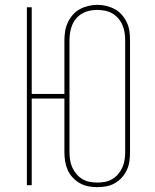

<svg xmlns="http://www.w3.org/2000/svg" viewBox="-20 -765 640 793"><path d="M382 8Q363 8 344.5 4.5Q326 1 309.5 -8.5Q293 -18 280 -32Q267 -46 259.5 -63Q252 -80 249 -99Q246 -118 246 -137V-358H111V0H91V-735H111V-377H246V-599Q246 -617 249 -636Q252 -655 260 -672Q268 -689 280.5 -703.5Q293 -718 309.5 -727Q326 -736 344.5 -740.5Q363 -745 382 -745Q401 -745 419.5 -740.5Q438 -736 454.5 -727Q471 -718 483.5 -703.5Q496 -689 504 -672Q512 -655 514.5 -636Q517 -617 517 -599V-137Q517 -118 514.5 -99Q512 -80 504 -63Q496 -46 483.5 -32Q471 -18 454.5 -8.5Q438 1 419.5 4.5Q401 8 382 8ZM382 -11Q398 -11 414 -14Q430 -17 444 -25.5Q458 -34 468.5 -46.5Q479 -59 485.5 -73.5Q492 -88 494.5 -104Q497 -120 497 -137V-599Q497 -615 494.5 -631Q492 -647 485.5 -662Q479 -677 468 -689.5Q457 -702 443 -710Q429 -718 412.5 -721Q396 -724 380 -724Q364 -724 348.5 -720.5Q333 -717 319 -709Q305 -701 294.5 -688.5Q284 -676 278 -661Q272 -646 269.5 -630.5Q267 -615 267 -599V-137Q267 -120 269.5 -104Q272 -88 278.5 -73.5Q285 -59 295.5 -46.5Q306 -34 320 -25.5Q334 -17 350 -14Q366 -11 382 -11Z"/></svg>

Font: Iosevka Curly Thin Extended
Style: Regular
Weight: 100
Width: 7
Monospace: yes
Designer: Belleve Invis
Foundry: Belleve Invis
Version: Version 11.1.0; ttfautohint (v1.8.3)